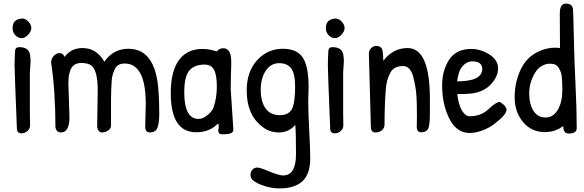

<svg xmlns="http://www.w3.org/2000/svg" viewBox="-20 -735 3245 1067"><path d="M104 -632Q122 -632 138 -615Q154 -598 154 -579.5Q154 -561 136.5 -542Q119 -523 100 -523Q81 -523 65.5 -539Q50 -555 50 -580Q50 -628 102 -632Q103 -632 104 -632ZM146 -108 147 -38Q147 -19 132 -6.5Q117 6 100 6Q75 6 74 -19Q61 -338 61 -372Q61 -406 64 -455Q66 -473 87 -473Q140 -473 147 -430Q150 -408 150 -395L146 -332Z M319 1Q293 1 288 -28Q288 -230 264 -388Q264 -408 278.5 -424Q293 -440 311.5 -440Q330 -440 339 -419Q376 -468 438 -468Q517 -468 560 -392Q610 -464 692.5 -464Q775 -464 816 -398Q843 -357 854 -290Q865 -223 865 -100Q865 -52 855 -25.5Q845 1 813 1Q787 1 787 -32L790 -157Q790 -382 673 -382Q636 -382 621 -356Q604 -325 601 -291Q597 -231 597 -182V-37Q597 -21 581 -10Q565 1 548 1Q526 1 520 -28L523 -235Q523 -345 486 -372Q468 -385 431.5 -385Q395 -385 377.5 -358Q360 -331 360 -271L366 -85Q366 1 319 1Z M1221 -467Q1265 -467 1265 -392Q1265 -384 1265 -375L1263 -305Q1262 -272 1262 -240L1277 -14Q1277 11 1226 11Q1223 11 1211.5 11Q1200 11 1195.5 2Q1191 -7 1194.5 -20Q1198 -33 1192 -49Q1146 0 1070 0Q929 0 929 -218Q929 -339 974.5 -401Q1020 -463 1105 -463Q1145 -463 1185 -449Q1198 -467 1221 -467ZM1117 -376Q1060 -376 1032 -343Q1004 -310 1004 -222Q1004 -74 1084 -74Q1105 -74 1130.5 -93Q1156 -112 1166 -136Q1185 -190 1185 -254Q1185 -318 1169.5 -347Q1154 -376 1117 -376Z M1621 -41Q1585 1 1530 1Q1475 1 1435 -33Q1351 -98 1351 -232Q1351 -337 1409 -400.5Q1467 -464 1552 -464Q1637 -464 1668 -406Q1695 -355 1695 -252L1693 -170Q1693 -112 1698.5 -9.5Q1704 93 1704 145Q1704 231 1661.5 271.5Q1619 312 1532 312Q1480 312 1426 290Q1372 268 1372 239Q1372 218 1383.5 207Q1395 196 1410 196Q1425 196 1477.5 218Q1530 240 1553 240Q1625 240 1625 122Q1625 4 1621 -41ZM1608 -142Q1620 -180 1620 -252.5Q1620 -325 1598.5 -354.5Q1577 -384 1531 -384Q1485 -384 1457 -342Q1429 -300 1429 -235.5Q1429 -171 1455.5 -133Q1482 -95 1537 -95Q1592 -95 1608 -142Z M1845 -632Q1863 -632 1879 -615Q1895 -598 1895 -579.5Q1895 -561 1877.5 -542Q1860 -523 1841 -523Q1822 -523 1806.5 -539Q1791 -555 1791 -580Q1791 -628 1843 -632Q1844 -632 1845 -632ZM1887 -108 1888 -38Q1888 -19 1873 -6.5Q1858 6 1841 6Q1816 6 1815 -19Q1802 -338 1802 -372Q1802 -406 1805 -455Q1807 -473 1828 -473Q1881 -473 1888 -430Q1891 -408 1891 -395L1887 -332Z M2041 -31 2030 -437Q2030 -456 2043 -468Q2056 -480 2069 -480Q2101 -480 2106 -453Q2110 -426 2110 -397Q2164 -468 2245 -468Q2369 -468 2369 -185Q2369 -159 2369 -106.5Q2369 -54 2363 -30Q2356 0 2320 0Q2296 0 2296 -32L2297 -88Q2297 -204 2289.5 -246.5Q2282 -289 2275 -314Q2258 -368 2220 -368Q2170 -368 2150 -332Q2128 -293 2124 -240Q2117 -147 2117 -43Q2117 -23 2102 -11Q2087 1 2066 1Q2041 1 2041 -31Z M2599 -463Q2652 -463 2700 -432Q2748 -401 2748 -355.5Q2748 -310 2709 -267.5Q2670 -225 2605 -216Q2577 -212 2521 -212Q2532 -127 2564 -100Q2574 -89 2591 -89Q2653 -89 2695 -128.5Q2737 -168 2755 -168Q2763 -168 2779 -153Q2795 -138 2795 -125Q2795 -99 2732 -50Q2704 -27 2664.5 -11.5Q2625 4 2591 4Q2504 4 2463 -108Q2437 -177 2437 -260Q2437 -343 2476 -403Q2515 -463 2599 -463ZM2604 -394Q2566 -394 2539 -351Q2529 -336 2520 -283Q2660 -283 2660 -352Q2660 -394 2604 -394Z M3092 -468 3091 -661Q3091 -715 3125.5 -715Q3160 -715 3164 -685Q3166 -672 3169 -528Q3172 -384 3178.5 -258Q3185 -132 3185 -23Q3185 7 3140 7Q3110 7 3110 -35Q3067 -1 3008 -1Q2933 -1 2886.5 -57Q2840 -113 2840 -195Q2840 -277 2873.5 -348.5Q2907 -420 2978 -451Q3022 -470 3063 -470Q3078 -470 3092 -468ZM2953 -330Q2921 -276 2921 -216.5Q2921 -157 2944.5 -119.5Q2968 -82 3011.5 -82Q3055 -82 3080 -125Q3105 -168 3105 -235Q3105 -310 3097.5 -331.5Q3090 -353 3080 -364.5Q3070 -376 3058.5 -378.5Q3047 -381 3031 -381Q3015 -381 2992 -369Q2969 -357 2953 -330Z"/></svg>

Font: Patrick Hand
Style: Regular
Weight: 400
Designer: Patrick Wagesreiter
Foundry: Patrick Wagesreiter
Version: Version 1.003;PS 001.003;hotconv 1.0.70;makeotf.lib2.5.58329